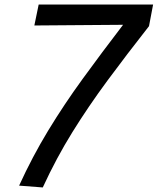

<svg xmlns="http://www.w3.org/2000/svg" viewBox="-20 -820 693 844"><path d="M64 -4Q122 -131 191.5 -245.5Q261 -360 343.5 -473.5Q426 -587 521 -711L131 -708L150 -800H653L635 -705Q536 -579 452.5 -466Q369 -353 298.5 -239.5Q228 -126 168 4Z"/></svg>

Font: Victor Mono Thin
Style: Bold Italic
Weight: 700
Italic angle: -12°
Monospace: yes
Version: Version 1.561;gftools[0.9.30]